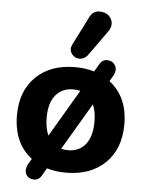

<svg xmlns="http://www.w3.org/2000/svg" viewBox="-57 -825 703 928"><g transform="rotate(5 294.5 -360.5)"><path d="M442 -692 349 -562Q332 -543 309.5 -543.5Q287 -544 273 -563.5Q259 -583 270 -607L341 -748Q357 -781 392.5 -779Q428 -777 444 -750.5Q460 -724 442 -692ZM294 11Q241 11 201 -2L179 36Q165 59 140 57.5Q115 56 104.5 36.5Q94 17 106 -10L124 -41Q34 -110 34 -246Q34 -363 104.5 -432Q175 -501 294 -501Q347 -501 387 -488L410 -527Q424 -550 449 -548Q474 -546 485 -526Q496 -506 484 -480L465 -448Q555 -379 555 -246Q555 -127 484 -58Q413 11 294 11ZM178 -246Q178 -197 194 -160L329 -389Q314 -393 294 -393Q241 -393 209.5 -355.5Q178 -318 178 -246ZM295 -98Q348 -98 379 -136Q410 -174 410 -246Q410 -296 395 -329L261 -102Q274 -98 295 -98Z"/></g></svg>

Font: Nunito ExtraBold
Style: Regular
Weight: 800
Designer: Vernon Adams
Foundry: Vernon Adams
Version: Version 3.602